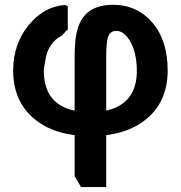

<svg xmlns="http://www.w3.org/2000/svg" viewBox="-20 -550 743 790"><path d="M160.2 -259.8Q160.2 -90.8 347.7 -88.9H365.2Q450.2 -91.8 495.6 -132.8Q541 -173.8 543 -251Q543 -274.4 542 -285.2Q537.1 -346.7 512.7 -384.8Q488.3 -422.9 459 -422.9Q434.6 -422.9 425.8 -401.4Q417 -379.9 417 -313.5V-303.7V219.7H313.5L287.1 174.8V-306.6Q287.1 -348.6 288.1 -353.5Q291 -445.3 329.6 -487.8Q368.2 -530.3 445.3 -530.3Q543.9 -530.3 606.9 -457Q669.9 -383.8 669.9 -259.8Q669.9 -134.8 585 -62.5Q500 9.8 352.1 9.8Q204.1 9.8 119.1 -62.5Q34.2 -134.8 34.2 -259.8Q34.2 -369.1 98.1 -446.8Q162.1 -524.4 248 -529.3Q250 -529.3 253.9 -526.9Q257.8 -524.4 258.8 -524.4V-426.8Q253.9 -425.8 245.1 -415Q236.3 -404.3 233.4 -402.3Q209 -391.6 190.4 -365.2Q171.9 -338.9 167 -304.7Q165 -292 163.6 -283.7Q162.1 -275.4 161.6 -273.4Q161.1 -271.5 160.6 -268.6Q160.2 -265.6 160.2 -259.8Z"/></svg>

Font: Mgen+ 1c bold
Style: Bold
Weight: 700
Designer: [Source Han Sans]
Ryoko NISHIZUKA  (kana & ideographs); Paul D. Hunt (Latin, Greek & Cyrillic); Wenlong ZHANG  (bopomofo
Version: Version 1.059.20150602